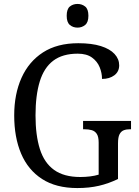

<svg xmlns="http://www.w3.org/2000/svg" viewBox="-20 -943 703 973"><path d="M372 10Q264 10 193 -36Q122 -82 87 -164.5Q52 -247 52 -358Q52 -466 89 -548.5Q126 -631 198 -677.5Q270 -724 377 -724Q445 -724 491 -709.5Q537 -695 560.5 -669.5Q584 -644 584 -612Q584 -580 559.5 -561.5Q535 -543 497 -543Q497 -573 485 -602.5Q473 -632 446 -651.5Q419 -671 374 -671Q297 -671 250 -635.5Q203 -600 181.5 -530Q160 -460 160 -358Q160 -258 182 -188Q204 -118 254 -82Q304 -46 387 -46Q412 -46 436.5 -49Q461 -52 480 -58V-220Q480 -250 470.5 -264.5Q461 -279 444.5 -283.5Q428 -288 407 -288H401V-330H644V-288H639Q621 -288 607.5 -283Q594 -278 586 -263Q578 -248 578 -216V-36Q531 -13 481.5 -1.5Q432 10 372 10ZM373 -803Q350 -803 334 -816.5Q318 -830 318 -863Q318 -897 334 -910Q350 -923 373 -923Q395 -923 411.5 -910Q428 -897 428 -863Q428 -830 411.5 -816.5Q395 -803 373 -803Z"/></svg>

Font: Noto Serif SemiCondensed
Style: Regular
Weight: 400
Width: 4
Designer: Monotype Design Team
Foundry: Monotype Imaging Inc.
Version: Version 2.013